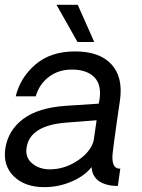

<svg xmlns="http://www.w3.org/2000/svg" viewBox="-24 -770 588 795"><path d="M366.2 -596.2H296.9L210 -750H297.9ZM443.8 -147Q432.6 -69.8 474.1 -71.8L463.9 0Q451.7 0 434.1 -2Q359.9 -14.2 355 -78.1Q327.1 -42 273.2 -18.6Q219.2 4.9 159.2 4.9Q79.1 4.9 33.4 -39.6Q-12.2 -84 -2 -154.8Q9.3 -230 71.5 -277.1Q133.8 -324.2 250 -332L384.8 -340.8L388.2 -358.9Q397 -419.9 366 -450.9Q335 -481.9 272.9 -481.9Q217.8 -481.9 178 -451.4Q138.2 -420.9 124 -371.1H41Q60.1 -449.2 123 -503.2Q186 -557.1 287.1 -557.1Q387.2 -557.1 436.5 -504.6Q485.8 -452.1 473.1 -356.9Q467.3 -316.9 460.2 -268.6Q453.1 -220.2 448.5 -184.1Q443.8 -147.9 443.8 -147ZM363.8 -188 376 -272 249 -262.2Q98.1 -250 85.9 -157.2Q80.1 -117.2 109.6 -93Q139.2 -68.8 182.1 -68.8Q243.2 -68.8 297.4 -105Q351.6 -141.1 363.8 -188Z"/></svg>

Font: Oakes Grotesk
Style: Italic
Weight: 400
Designer: Samuel Oakes
Foundry: Samuel Oakes
Version: Version 1.0 | wf-rip DC20170320